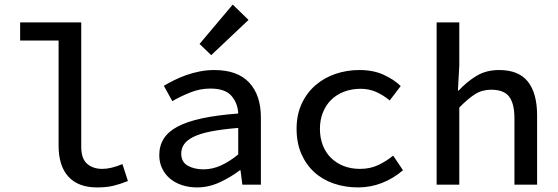

<svg xmlns="http://www.w3.org/2000/svg" viewBox="-20 -807 2440 839"><path d="M404 12Q322 12 279 -35Q236 -82 236 -171V-630H68V-709H335V-165Q335 -114 360.5 -91.5Q386 -69 427 -69Q465 -69 515 -90L539 -16Q504 -2 474.5 5Q445 12 404 12Z M841 12Q806 12 775.5 2Q745 -8 723 -26.5Q701 -45 688.5 -71Q676 -97 676 -129Q676 -170 695.5 -201Q715 -232 756.5 -254Q798 -276 863.5 -290Q929 -304 1021 -311Q1019 -356 991.5 -388Q964 -420 899 -420Q854 -420 811.5 -403Q769 -386 733 -365L696 -432Q716 -444 741 -456.5Q766 -469 794.5 -479Q823 -489 853.5 -495Q884 -501 916 -501Q1018 -501 1069 -446Q1120 -391 1120 -294V0H1039L1031 -63H1028Q989 -33 940.5 -10.5Q892 12 841 12ZM869 -67Q908 -67 945.5 -84Q983 -101 1021 -132V-248Q949 -242 901 -232.5Q853 -223 824.5 -208.5Q796 -194 784 -176Q772 -158 772 -136Q772 -99 800.5 -83Q829 -67 869 -67ZM903 -566 852 -615 997 -787 1066 -720Z M1545 12Q1488 12 1438.5 -5Q1389 -22 1353 -55Q1317 -88 1296.5 -135.5Q1276 -183 1276 -244Q1276 -305 1298 -353Q1320 -401 1358 -434Q1396 -467 1445.5 -484Q1495 -501 1551 -501Q1611 -501 1656 -480.5Q1701 -460 1731 -431L1683 -368Q1654 -392 1623 -405.5Q1592 -419 1556 -419Q1517 -419 1484 -406.5Q1451 -394 1427.5 -371Q1404 -348 1391 -315.5Q1378 -283 1378 -244Q1378 -205 1390.5 -172.5Q1403 -140 1426.5 -117Q1450 -94 1482 -81.5Q1514 -69 1553 -69Q1598 -69 1633.5 -86Q1669 -103 1698 -127L1741 -63Q1699 -27 1649 -7.5Q1599 12 1545 12Z M1888 0V-709H1987V-521L1981 -411H1984Q2019 -449 2061.5 -475Q2104 -501 2161 -501Q2247 -501 2287 -450Q2327 -399 2327 -303V0H2228V-290Q2228 -354 2205 -384.5Q2182 -415 2126 -415Q2087 -415 2056 -395.5Q2025 -376 1987 -337V0Z"/></svg>

Font: SauceCodePro Nerd Font Mono
Style: Regular
Weight: 500
Monospace: yes
Designer: Paul D. Hunt, Teo Tuominen
Foundry: Adobe Systems Incorporated
Version: Version 2.030;PS 1.000;hotconv 16.6.51;makeotf.lib2.5.65220;